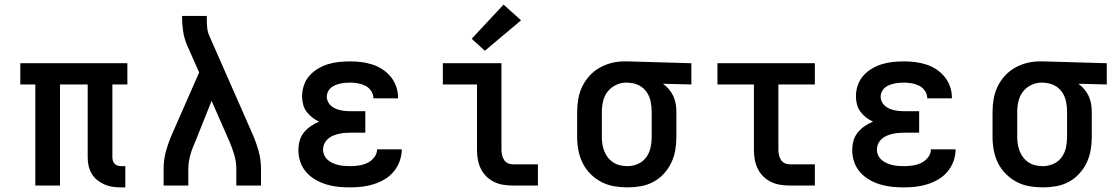

<svg xmlns="http://www.w3.org/2000/svg" viewBox="-20 -804 4840 832"><path d="M505 8Q486 8 468 5.5Q450 3 433 -4.5Q416 -12 401.5 -23.5Q387 -35 377.5 -51Q368 -67 364 -85Q360 -103 360 -122V-438H240V0H133V-438H68V-530H532V-438H467V-122Q467 -114 469.5 -106.5Q472 -99 477 -94Q482 -89 489.5 -86.5Q497 -84 505 -84H523V8Z M689 0V-74Q689 -113 700 -151.5Q711 -190 727 -226L843 -490L789 -612Q778 -639 773.5 -668.5Q769 -698 769 -728V-735H876V-728Q876 -708 877.5 -687.5Q879 -667 887 -649L1073 -226Q1089 -190 1100 -151.5Q1111 -113 1111 -74V0H1004V-74Q1004 -103 995.5 -132Q987 -161 975 -189L897 -367L826 -190Q820 -176 814.5 -162Q809 -148 805 -133.5Q801 -119 798.5 -104Q796 -89 796 -74V0Z M1498 8Q1472 8 1446 5.5Q1420 3 1395 -4.5Q1370 -12 1347.5 -25Q1325 -38 1307.5 -57.5Q1290 -77 1281.5 -102Q1273 -127 1273 -153Q1273 -174 1278.5 -194Q1284 -214 1297 -230Q1310 -246 1327 -257.5Q1344 -269 1363 -277Q1347 -284 1333 -295Q1319 -306 1308.5 -320Q1298 -334 1293.5 -351.5Q1289 -369 1289 -387Q1289 -411 1297 -434.5Q1305 -458 1321 -476Q1337 -494 1358 -506.5Q1379 -519 1402 -526Q1425 -533 1449 -535.5Q1473 -538 1497 -538Q1522 -538 1546 -535Q1570 -532 1593.5 -524.5Q1617 -517 1637.5 -503.5Q1658 -490 1673.5 -471Q1689 -452 1697 -428.5Q1705 -405 1705 -380Q1705 -380 1705 -379.5Q1705 -379 1705 -378H1598Q1598 -378 1598 -378.5Q1598 -379 1598 -379Q1598 -396 1588 -410.5Q1578 -425 1563 -432.5Q1548 -440 1531 -443Q1514 -446 1497 -446Q1486 -446 1475 -445Q1464 -444 1453.5 -441.5Q1443 -439 1433 -435Q1423 -431 1414.5 -424Q1406 -417 1401 -406.5Q1396 -396 1396 -385Q1396 -385 1396 -385Q1396 -385 1396 -385Q1396 -374 1401 -363.5Q1406 -353 1414.5 -345.5Q1423 -338 1433.5 -333.5Q1444 -329 1455 -326.5Q1466 -324 1477.5 -323Q1489 -322 1500 -322H1563V-229H1500Q1487 -229 1474 -228Q1461 -227 1448 -224Q1435 -221 1423 -216Q1411 -211 1401 -202Q1391 -193 1385.5 -181Q1380 -169 1380 -155Q1380 -155 1380 -155Q1380 -155 1380 -155Q1380 -143 1385.5 -131Q1391 -119 1401 -110.5Q1411 -102 1422.5 -97Q1434 -92 1446.5 -89Q1459 -86 1472 -85Q1485 -84 1498 -84Q1517 -84 1536 -87Q1555 -90 1572 -98Q1589 -106 1601.5 -122Q1614 -138 1614 -157H1721Q1721 -157 1721 -157Q1721 -157 1721 -157Q1721 -131 1712 -106Q1703 -81 1686.5 -61Q1670 -41 1647.5 -27.5Q1625 -14 1600 -6Q1575 2 1549.5 5Q1524 8 1498 8Z M2201 0Q2180 0 2159.5 -3.5Q2139 -7 2120.5 -16Q2102 -25 2087 -40Q2072 -55 2063 -74Q2054 -93 2050.5 -113.5Q2047 -134 2047 -155V-438H1899V-530H2153V-155Q2153 -144 2155.5 -132.5Q2158 -121 2164 -111.5Q2170 -102 2180 -97Q2190 -92 2201 -92H2311V0ZM2081 -584 2024 -636 2162 -784 2238 -716Z M2699 8Q2670 8 2641 3Q2612 -2 2586 -15.5Q2560 -29 2539 -50Q2518 -71 2505 -97Q2492 -123 2486.5 -152Q2481 -181 2481 -210V-320Q2481 -348 2486 -376Q2491 -404 2503 -429Q2515 -454 2534 -475Q2553 -496 2577.5 -510Q2602 -524 2629.5 -531Q2657 -538 2685 -538Q2689 -538 2692.5 -538Q2696 -538 2700 -538L2976 -530V-438L2853 -441Q2867 -431 2878.5 -417.5Q2890 -404 2897.5 -388Q2905 -372 2908 -354.5Q2911 -337 2911 -320V-210Q2911 -181 2906 -152.5Q2901 -124 2888.5 -98Q2876 -72 2856 -50.5Q2836 -29 2810.5 -15.5Q2785 -2 2756.5 3Q2728 8 2699 8ZM2699 -84Q2722 -84 2744 -93.5Q2766 -103 2780 -122Q2794 -141 2799 -164Q2804 -187 2804 -210V-320Q2804 -342 2799.5 -364Q2795 -386 2782.5 -404.5Q2770 -423 2750 -433.5Q2730 -444 2708 -445L2700 -446Q2698 -446 2696.5 -446Q2695 -446 2693 -446Q2670 -446 2648.5 -435.5Q2627 -425 2613 -407Q2599 -389 2593.5 -366Q2588 -343 2588 -320V-210Q2588 -194 2590.5 -178.5Q2593 -163 2599 -148Q2605 -133 2615 -120.5Q2625 -108 2638.5 -99.5Q2652 -91 2667.5 -87.5Q2683 -84 2699 -84Z M3401 0Q3380 0 3359.5 -3.5Q3339 -7 3320.5 -16Q3302 -25 3287 -40Q3272 -55 3263 -74Q3254 -93 3250.5 -113.5Q3247 -134 3247 -155V-438H3089V-530H3511V-438H3353V-155Q3353 -144 3355.5 -132.5Q3358 -121 3364 -111.5Q3370 -102 3380 -97Q3390 -92 3401 -92H3511V0Z M3898 8Q3872 8 3846 5.5Q3820 3 3795 -4.5Q3770 -12 3747.5 -25Q3725 -38 3707.5 -57.5Q3690 -77 3681.5 -102Q3673 -127 3673 -153Q3673 -174 3678.5 -194Q3684 -214 3697 -230Q3710 -246 3727 -257.5Q3744 -269 3763 -277Q3747 -284 3733 -295Q3719 -306 3708.5 -320Q3698 -334 3693.5 -351.5Q3689 -369 3689 -387Q3689 -411 3697 -434.5Q3705 -458 3721 -476Q3737 -494 3758 -506.5Q3779 -519 3802 -526Q3825 -533 3849 -535.5Q3873 -538 3897 -538Q3922 -538 3946 -535Q3970 -532 3993.5 -524.5Q4017 -517 4037.5 -503.5Q4058 -490 4073.5 -471Q4089 -452 4097 -428.5Q4105 -405 4105 -380Q4105 -380 4105 -379.5Q4105 -379 4105 -378H3998Q3998 -378 3998 -378.5Q3998 -379 3998 -379Q3998 -396 3988 -410.5Q3978 -425 3963 -432.5Q3948 -440 3931 -443Q3914 -446 3897 -446Q3886 -446 3875 -445Q3864 -444 3853.5 -441.5Q3843 -439 3833 -435Q3823 -431 3814.5 -424Q3806 -417 3801 -406.5Q3796 -396 3796 -385Q3796 -385 3796 -385Q3796 -385 3796 -385Q3796 -374 3801 -363.5Q3806 -353 3814.5 -345.5Q3823 -338 3833.5 -333.5Q3844 -329 3855 -326.5Q3866 -324 3877.5 -323Q3889 -322 3900 -322H3963V-229H3900Q3887 -229 3874 -228Q3861 -227 3848 -224Q3835 -221 3823 -216Q3811 -211 3801 -202Q3791 -193 3785.5 -181Q3780 -169 3780 -155Q3780 -155 3780 -155Q3780 -155 3780 -155Q3780 -143 3785.5 -131Q3791 -119 3801 -110.5Q3811 -102 3822.5 -97Q3834 -92 3846.5 -89Q3859 -86 3872 -85Q3885 -84 3898 -84Q3917 -84 3936 -87Q3955 -90 3972 -98Q3989 -106 4001.5 -122Q4014 -138 4014 -157H4121Q4121 -157 4121 -157Q4121 -157 4121 -157Q4121 -131 4112 -106Q4103 -81 4086.5 -61Q4070 -41 4047.5 -27.5Q4025 -14 4000 -6Q3975 2 3949.5 5Q3924 8 3898 8Z M4499 8Q4470 8 4441 3Q4412 -2 4386 -15.5Q4360 -29 4339 -50Q4318 -71 4305 -97Q4292 -123 4286.5 -152Q4281 -181 4281 -210V-320Q4281 -348 4286 -376Q4291 -404 4303 -429Q4315 -454 4334 -475Q4353 -496 4377.5 -510Q4402 -524 4429.5 -531Q4457 -538 4485 -538Q4489 -538 4492.5 -538Q4496 -538 4500 -538L4776 -530V-438L4653 -441Q4667 -431 4678.5 -417.5Q4690 -404 4697.5 -388Q4705 -372 4708 -354.5Q4711 -337 4711 -320V-210Q4711 -181 4706 -152.5Q4701 -124 4688.5 -98Q4676 -72 4656 -50.5Q4636 -29 4610.5 -15.5Q4585 -2 4556.5 3Q4528 8 4499 8ZM4499 -84Q4522 -84 4544 -93.5Q4566 -103 4580 -122Q4594 -141 4599 -164Q4604 -187 4604 -210V-320Q4604 -342 4599.5 -364Q4595 -386 4582.5 -404.5Q4570 -423 4550 -433.5Q4530 -444 4508 -445L4500 -446Q4498 -446 4496.5 -446Q4495 -446 4493 -446Q4470 -446 4448.5 -435.5Q4427 -425 4413 -407Q4399 -389 4393.5 -366Q4388 -343 4388 -320V-210Q4388 -194 4390.5 -178.5Q4393 -163 4399 -148Q4405 -133 4415 -120.5Q4425 -108 4438.5 -99.5Q4452 -91 4467.5 -87.5Q4483 -84 4499 -84Z"/></svg>

Font: Iosevka Curly Slab SmBdEx
Style: Regular
Weight: 600
Width: 7
Monospace: yes
Designer: Belleve Invis
Foundry: Belleve Invis
Version: Version 11.1.0; ttfautohint (v1.8.3)